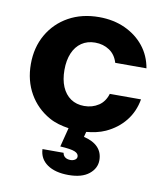

<svg xmlns="http://www.w3.org/2000/svg" viewBox="-78 -554 701 809"><g transform="rotate(10 272.5 -150.0)"><path d="M344.8 -126.3C327.3 -114.7 306.9 -108.8 283.5 -108.8C261.4 -108.8 242.2 -114.3 225.9 -125.3C209.6 -136.5 197.2 -152.2 188.6 -172.4C180 -192.6 175.7 -216.6 175.7 -244.3C175.7 -271.9 180 -296 188.6 -316.2C197.2 -336.5 209.6 -352.2 225.9 -363.3C242.2 -374.3 261.4 -379.9 283.5 -379.9C306.9 -379.9 327.3 -374 344.8 -362.3C362.4 -350.7 374.5 -333.4 381.3 -310.6H514.9C508.8 -346.3 495.1 -377.3 474 -403.7C452.8 -430.2 425.6 -450.9 392.8 -466C359.9 -481 322.9 -488.6 281.8 -488.6C232.5 -488.6 189.3 -478.1 151.8 -457.3C114.3 -436.4 84.9 -407.5 63.7 -370.6C42.6 -333.8 32 -291.7 32 -244.3C32 -196.9 42.6 -154.9 63.7 -118C84.9 -81.1 114.3 -52.2 151.8 -31.3C176.7 -17.3 205.3 -9.8 235.4 -5.2L214.5 76.6C245.1 78.3 266.1 81.5 277.1 86.2C288.2 90.8 293.7 97.4 293.7 106.1C293.7 112.2 290.9 116.9 285.4 120.3C279.9 123.7 273.8 125.4 267 125.4C257.2 125.4 249.3 123.2 243.5 118.9C237.7 114.6 234.1 108.5 232.8 100.5H142.5C143.7 128.2 155.5 149.9 178 165.6C200.4 181.2 230.7 189.1 268.8 189.1C307 189.1 336.1 181 356.4 164.7C376.7 148.4 386.8 128.6 386.8 105.3C386.8 83.2 379.9 64.9 366.1 50.4C352.3 36 332.2 25.7 305.7 19.5L311.4 -2.7C340.6 -5.5 368.3 -11.2 392.8 -22.4C425.7 -37.5 452.8 -58.2 474 -84.7C495.2 -111.1 508.8 -142.2 515 -177.8H381.4C374.6 -155.1 362.5 -137.8 344.9 -126.2Z"/></g></svg>

Font: Diatome Awesome Bold
Style: Regular
Weight: 400
Designer: 15.100.17
Foundry: 15.100.17
Version: Version 1.010;Fontself Maker 3.5.8